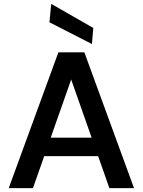

<svg xmlns="http://www.w3.org/2000/svg" viewBox="-20 -970 735 990"><path d="M25 0 281 -700H415L671 0H544L347 -560L150 0ZM139 -165 171 -260H516L548 -165ZM454 -743 235 -855 244 -950 461 -826Z"/></svg>

Font: DM Sans 18pt SemiBold
Style: Regular
Weight: 600
Designer: Colophon Foundry, Jonny Pinhorn
Foundry: Colophon Foundry
Version: Version 4.004;gftools[0.9.30]